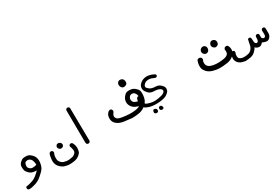

<svg xmlns="http://www.w3.org/2000/svg" viewBox="56 -1442 4005 2764"><g transform="rotate(-30 2058.0 -59.5)"><path d="M21.5 312.5Q8.8 311.5 0 303.7Q-9.8 292 -7.8 274.4L0 258.8Q46.9 253.9 110.4 232.4Q173.8 210.9 248 130.9Q212.9 132.8 181.2 124Q149.4 115.2 122.6 88.4Q95.7 61.5 88.9 35.2Q82 8.8 83.5 -24.9Q85 -58.6 112.8 -86.4Q140.6 -114.3 166.5 -119.6Q192.4 -125 227.1 -122.1Q261.7 -119.1 295.9 -87.4Q330.1 -55.7 340.3 -20Q350.6 15.6 345.7 52.7Q340.8 89.8 329.6 120.1Q318.4 150.4 291 178.2Q263.7 206.1 224.1 239.3Q184.6 272.5 126 292.5Q67.4 312.5 21.5 312.5ZM258.8 64.5 284.2 54.7Q277.3 -24.4 251 -44.9Q224.6 -65.4 199.7 -63Q174.8 -60.5 164.1 -49.8Q153.3 -39.1 149.4 -9.3Q145.5 20.5 158.7 37.6Q171.9 54.7 191.9 63.5Q211.9 72.3 258.8 64.5Z M686.5 293Q652.3 288.1 620.6 278.3Q588.9 268.6 559.1 240.2Q529.3 211.9 517.6 177.7Q505.9 143.6 509.8 110.8Q513.7 78.1 517.6 52.7Q521.5 27.3 534.2 4.9Q546.9 -5.9 566.4 -4.9L582 3.9Q593.8 16.6 591.8 34.2Q579.1 56.6 575.2 83.5Q571.3 110.4 574.2 138.2Q577.1 166 596.7 188Q616.2 210 636.2 217.3Q656.2 224.6 680.2 228.5Q704.1 232.4 731.4 230Q758.8 227.5 786.1 221.2Q813.5 214.8 835 191.9Q856.4 168.9 850.1 134.3Q843.8 99.6 832 69.3Q834 56.6 841.8 46.9Q853.5 37.1 870.1 39.1L886.7 46.9Q904.3 73.2 910.6 104Q917 134.8 913.6 162.6Q910.2 190.4 902.3 209Q894.5 227.5 862.8 252.4Q831.1 277.3 784.2 286.1Q737.3 294.9 686.5 293ZM707 34.2Q691.4 32.2 678.2 18.6Q665 4.9 665 -12.7Q665 -30.3 678.7 -43.5Q692.4 -56.6 712.9 -53.7Q733.4 -50.8 746.1 -36.1Q758.8 -21.5 756.8 -3.4Q754.9 14.6 741.2 24.4Q727.5 34.2 707 34.2Z M1079.1 168.9 1062.5 161.1Q1052.7 148.4 1052.7 131.8L1048.8 -400.4Q1049.8 -413.1 1057.6 -422.9Q1069.3 -432.6 1086.9 -430.7L1103.5 -422.9L1111.3 -406.2L1118.2 143.6L1109.4 159.2Q1096.7 170.9 1079.1 168.9Z M1817.4 166Q1752.9 160.2 1689 150.9Q1625 141.6 1588.4 116.7Q1551.8 91.8 1537.6 61.5Q1523.4 31.2 1527.8 -11.2Q1532.2 -53.7 1561.5 -81.1Q1578.1 -98.6 1602.5 -97.7L1620.1 -88.9Q1629.9 -74.2 1628.9 -55.7L1620.1 -38.1Q1593.8 -2.9 1597.2 17.6Q1600.6 38.1 1614.3 53.2Q1627.9 68.4 1658.2 76.2Q1688.5 84 1748 90.8Q1807.6 97.7 1853 95.7Q1898.4 93.8 1928.2 87.9Q1958 82 1985.4 67.4Q1958 57.6 1932.6 46.9Q1907.2 36.1 1887.7 14.6Q1868.2 -6.8 1858.9 -31.7Q1849.6 -56.6 1852.1 -85Q1854.5 -113.3 1867.7 -135.7Q1880.9 -158.2 1900.9 -178.2Q1920.9 -198.2 1949.2 -201.7Q1977.5 -205.1 2011.2 -199.2Q2044.9 -193.4 2078.1 -162.1Q2111.3 -130.9 2114.7 -101.1Q2118.2 -71.3 2114.7 -37.1Q2111.3 -2.9 2099.1 30.8Q2086.9 64.5 2041 104.5Q1995.1 144.5 1937 155.3Q1878.9 166 1817.4 166ZM2037.1 4.9Q2053.7 -46.9 2049.8 -72.3Q2045.9 -97.7 2027.8 -119.1Q2009.8 -140.6 1979.5 -139.2Q1949.2 -137.7 1934.6 -110.8Q1919.9 -84 1927.7 -56.2Q1935.5 -28.3 1963.4 -15.6Q1991.2 -2.9 2037.1 4.9ZM1932.6 -280.3Q1907.2 -285.2 1894.5 -304.2Q1881.8 -323.2 1882.8 -347.7Q1883.8 -372.1 1902.3 -387.7Q1920.9 -403.3 1945.8 -398.4Q1970.7 -393.6 1982.9 -377Q1995.1 -360.4 1995.1 -333Q1995.1 -305.7 1976.6 -293Q1958 -280.3 1932.6 -280.3Z M2155.3 279.3Q2140.6 278.3 2131.3 269.5Q2122.1 260.7 2124.5 243.2Q2127 225.6 2136.2 217.3Q2145.5 209 2164.6 215.3Q2183.6 221.7 2187.5 236.8Q2191.4 252 2185.1 266.6Q2178.7 281.2 2155.3 279.3ZM2246.1 276.4Q2234.4 276.4 2226.1 268.6Q2217.8 260.7 2217.8 245.1Q2217.8 229.5 2229 220.7Q2240.2 211.9 2256.3 217.3Q2272.5 222.7 2277.8 242.7Q2283.2 262.7 2272.9 269.5Q2262.7 276.4 2246.1 276.4ZM2114.3 152.3Q2043.9 131.8 2024.9 104Q2005.9 76.2 2004.9 21Q2003.9 -34.2 2027.3 -57.6Q2038.1 -64.5 2051.8 -62.5L2065.4 -55.7Q2072.3 -44.9 2070.3 -31.2Q2063.5 29.3 2068.4 54.2Q2073.2 79.1 2093.8 88.4Q2114.3 97.7 2155.8 107.9Q2197.3 118.2 2239.7 114.3Q2282.2 110.4 2331.5 98.1Q2380.9 85.9 2395 59.1Q2409.2 32.2 2376 10.7Q2342.8 -10.7 2282.2 -11.7Q2221.7 -12.7 2190.9 -44.9Q2160.2 -77.1 2151.4 -100.6Q2142.6 -124 2146.5 -147.5Q2150.4 -170.9 2161.1 -186Q2171.9 -201.2 2193.8 -218.8Q2215.8 -236.3 2249.5 -245.1Q2283.2 -253.9 2316.4 -248.5Q2349.6 -243.2 2374 -233.9Q2398.4 -224.6 2419.9 -211.9Q2427.7 -202.1 2425.8 -187.5L2418 -173.8Q2407.2 -167 2392.6 -168.9Q2366.2 -181.6 2338.9 -190.4Q2311.5 -199.2 2287.6 -197.3Q2263.7 -195.3 2248 -189.5Q2232.4 -183.6 2214.4 -164.1Q2196.3 -144.5 2200.7 -125Q2205.1 -105.5 2238.3 -82.5Q2271.5 -59.6 2325.7 -58.6Q2379.9 -57.6 2412.1 -27.3Q2444.3 2.9 2449.7 22.9Q2455.1 43 2449.2 68.4Q2443.4 93.8 2401.4 124Q2359.4 154.3 2270 161.6Q2180.7 168.9 2114.3 152.3Z M3262.7 173.8Q3206.1 171.9 3153.3 155.3Q3100.6 138.7 3071.3 108.4Q3042 78.1 3033.2 52.2Q3024.4 26.4 3026.4 -10.7Q3028.3 -47.9 3045.9 -88.9Q3063.5 -104.5 3088.9 -100.6L3108.4 -90.8Q3120.1 -77.1 3118.2 -55.7Q3100.6 -24.4 3105 8.3Q3109.4 41 3133.3 60.5Q3157.2 80.1 3203.1 88.9Q3249 97.7 3295.4 95.7Q3341.8 93.8 3382.8 86.9Q3423.8 80.1 3447.3 58.1Q3470.7 36.1 3460.9 -18.6Q3462.9 -34.2 3472.7 -45.9Q3486.3 -57.6 3507.8 -55.7L3527.3 -45.9Q3550.8 -4.9 3544.9 39.6Q3539.1 84 3497.1 119.1Q3455.1 154.3 3392.6 164.1Q3330.1 173.8 3262.7 173.8ZM3200.2 -104.5Q3182.6 -106.4 3166 -123Q3149.4 -139.6 3150.4 -163.1Q3151.4 -186.5 3168.9 -203.1Q3186.5 -219.7 3210.9 -217.3Q3235.4 -214.8 3248 -195.8Q3260.7 -176.8 3256.3 -152.3Q3252 -127.9 3236.8 -116.2Q3221.7 -104.5 3200.2 -104.5ZM3363.3 -116.2Q3343.8 -120.1 3328.6 -136.7Q3313.5 -153.3 3314.5 -175.8Q3315.4 -198.2 3332.5 -214.8Q3349.6 -231.4 3374 -227.1Q3398.4 -222.7 3411.1 -205.6Q3423.8 -188.5 3421.4 -165Q3418.9 -141.6 3401.9 -128.9Q3384.8 -116.2 3363.3 -116.2Z M3638.7 271.5Q3611.3 266.6 3585.9 259.3Q3560.5 252 3538.1 234.4Q3515.6 216.8 3504.9 190.4Q3494.1 164.1 3497.1 139.6Q3500 115.2 3506.8 96.2Q3513.7 77.1 3522.5 60.5Q3535.2 51.8 3551.8 53.7L3566.4 60.5Q3576.2 71.3 3574.2 87.9Q3560.5 119.1 3561.5 147Q3562.5 174.8 3577.1 187.5Q3591.8 200.2 3615.2 206.1Q3638.7 211.9 3666.5 210Q3694.3 208 3724.1 201.2Q3753.9 194.3 3777.8 165.5Q3801.8 136.7 3808.6 95.2Q3815.4 53.7 3826.2 14.6Q3836.9 4.9 3853.5 6.8L3868.2 14.6Q3878.9 38.1 3877 68.4Q3875 98.6 3888.2 114.3Q3901.4 129.9 3916 125Q3930.7 120.1 3936.5 102.5Q3942.4 85 3940.9 63Q3939.5 41 3950.2 24.4Q3960.9 15.6 3978.5 17.6L3993.2 24.4Q4003.9 41 4001.5 62.5Q3999 84 4002.4 94.2Q4005.9 104.5 4021 112.3Q4036.1 120.1 4049.3 111.8Q4062.5 103.5 4064 75.7Q4065.4 47.9 4062.5 7.8Q4064.5 -3.9 4072.3 -12.7Q4083 -21.5 4099.6 -20.5L4114.3 -12.7L4122.1 2Q4125 54.7 4123.5 91.3Q4122.1 127.9 4096.2 155.3Q4070.3 182.6 4036.6 177.2Q4002.9 171.9 3975.6 156.2Q3940.4 199.2 3904.8 193.4Q3869.1 187.5 3847.7 164.1Q3836.9 189.5 3803.7 221.2Q3770.5 252.9 3728 261.2Q3685.5 269.5 3638.7 271.5Z"/></g></svg>

Font: JasonHandwriting4
Style: Regular
Weight: 400
Version: Version 1.01.21